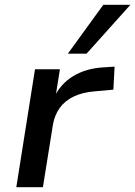

<svg xmlns="http://www.w3.org/2000/svg" viewBox="-20 -781 564 801"><path d="M48 0 126 -492H230L211 -373H205Q232 -431 285.5 -463.5Q339 -496 412 -500L458 -503L453 -407L376 -400Q324 -396 287 -378Q250 -360 229 -330.5Q208 -301 201 -262L159 0ZM263 -557 411 -761H524L341 -557Z"/></svg>

Font: Nunito Sans 10pt SemiExpanded SemiBold
Style: Italic
Weight: 600
Width: 6
Italic angle: -9°
Designer: Vernon Adams
Foundry: Vernon Adams
Version: Version 3.101;gftools[0.9.27]